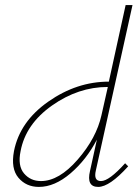

<svg xmlns="http://www.w3.org/2000/svg" viewBox="-20 -731 552 755"><path d="M377 -19Q409 -19 472 -89L484 -77Q411 4 366 4Q319 4 334 -59L361 -182Q320 -103 257.5 -49.5Q195 4 133 4Q83 4 52.5 -32Q22 -68 35 -137Q58 -253 170 -331.5Q282 -410 408 -410L474 -711H501L357 -61Q347 -19 377 -19ZM141 -19Q212 -19 285.5 -103.5Q359 -188 379 -278L404 -389H403Q288 -389 184.5 -316Q81 -243 61 -137Q49 -79 74.5 -49Q100 -19 141 -19Z"/></svg>

Font: EauTestText Extralight
Style: Italic
Weight: 250
Italic angle: -12°
Designer: Christian Thalmann (Catharsis Fonts)
Version: Version 0.001;PS 000.001;hotconv 1.0.88;makeotf.lib2.5.64775